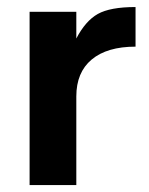

<svg xmlns="http://www.w3.org/2000/svg" viewBox="-20 -534 429 554"><path d="M371.1 -399.4Q289.1 -399.4 244.6 -362.3Q200.2 -325.2 200.2 -255.9V0H65.4V-500H200.2V-422.9Q226.6 -473.6 262.2 -493.7Q297.9 -513.7 371.1 -513.7Z"/></svg>

Font: FreeUniversal
Style: Bold
Weight: 700
Version: Version 1.001